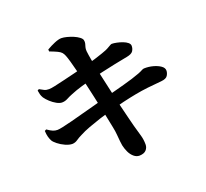

<svg xmlns="http://www.w3.org/2000/svg" viewBox="-142 -970 1284 1198"><g transform="rotate(-20 500.0 -371.0)"><path d="M588 57Q568 57 551 42.5Q534 28 523.5 5.5Q513 -17 508 -40Q506 -50 504 -69Q502 -88 500 -113.5Q498 -139 492 -167Q485 -201 477.5 -238Q470 -275 462 -312.5Q454 -350 446.5 -384.5Q439 -419 432 -449Q425 -479 420 -501Q409 -542 400 -578Q391 -614 383 -642Q375 -670 369 -685Q363 -700 355 -709Q347 -718 330.5 -726Q314 -734 280 -747L279 -760Q304 -775 332.5 -787Q361 -799 379 -799Q394 -799 415.5 -793.5Q437 -788 457 -779.5Q477 -771 491.5 -760Q506 -749 508 -739Q511 -726 508 -715.5Q505 -705 502 -694.5Q499 -684 500 -669Q503 -643 509 -610Q515 -577 525 -527Q543 -447 557 -383.5Q571 -320 582.5 -272Q594 -224 603 -189Q612 -154 618 -130Q631 -84 639 -56Q647 -28 647 4Q647 25 633 40.5Q619 56 588 57ZM220 -155Q199 -155 173.5 -166.5Q148 -178 128 -194Q108 -210 102 -221Q95 -234 90.5 -250.5Q86 -267 85 -290L96 -296Q119 -280 133 -274.5Q147 -269 162 -269Q172 -269 198.5 -274.5Q225 -280 263 -290Q301 -300 343.5 -311.5Q386 -323 428 -334Q470 -345 504 -355Q540 -364 575.5 -373.5Q611 -383 644.5 -392Q678 -401 706.5 -410Q735 -419 756 -427Q774 -434 783.5 -439.5Q793 -445 800 -445Q831 -446 860 -438Q889 -430 908 -416.5Q927 -403 927 -385Q927 -369 917 -352.5Q907 -336 874 -333Q825 -329 781.5 -324Q738 -319 696 -311Q654 -303 609.5 -292.5Q565 -282 513 -268Q477 -258 435.5 -244.5Q394 -231 356.5 -217Q319 -203 293 -189Q270 -178 254.5 -167Q239 -156 220 -155ZM247 -420Q232 -420 212 -431Q192 -442 174 -458.5Q156 -475 145 -491Q137 -505 134.5 -515Q132 -525 129 -542L139 -548Q158 -537 169.5 -531.5Q181 -526 200 -526Q212 -526 240 -532Q268 -538 305 -547Q342 -556 381.5 -565.5Q421 -575 454 -584Q502 -596 531 -605Q560 -614 583 -622Q617 -633 637 -645.5Q657 -658 663 -658Q676 -658 695.5 -654Q715 -650 733.5 -643Q752 -636 764 -626Q776 -616 776 -604Q776 -585 766 -570Q756 -555 723 -549Q684 -542 637 -532Q590 -522 547.5 -512.5Q505 -503 479 -496Q440 -486 398 -473.5Q356 -461 325 -448Q302 -439 284.5 -429.5Q267 -420 247 -420Z"/></g></svg>

Font: Noto Serif TC ExtraBold
Style: Regular
Weight: 800
Designer: Ryoko NISHIZUKA 西塚涼子 (kana & ideographs); Frank Grießhammer (Latin, Greek & Cyrillic); Wenlong ZHANG 张文龙 (bopomofo); San
Foundry: Adobe
Version: Version 2.002-H1;hotconv 1.1.0;makeotfexe 2.6.0